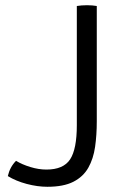

<svg xmlns="http://www.w3.org/2000/svg" viewBox="-20 -706 476 736"><path d="M41.5 -89.5Q64.5 -75.5 96.2 -65.8Q128 -56 158 -56Q223 -56 248.8 -95.2Q274.5 -134.5 274.5 -226V-683Q282.5 -684.5 292.8 -685.2Q303 -686 313.5 -686Q323.5 -686 333.5 -685.2Q343.5 -684.5 351 -683V-241Q351 -188.5 344.5 -143Q338 -97.5 318.5 -63Q299 -28.5 261.2 -9.2Q223.5 10 161.5 10Q123.5 10 82.2 -1Q41 -12 10 -31Q14 -48.5 21.8 -63Q29.5 -77.5 41.5 -89.5Z"/></svg>

Font: Signika
Style: Regular
Weight: 300
Designer: Anna Giedry
Foundry: Anna Giedry
Version: Version 2.000